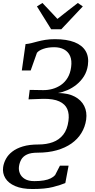

<svg xmlns="http://www.w3.org/2000/svg" viewBox="-44 -1014 638 1289"><path d="M174 255Q103.5 255 57.8 235.2Q12 215.5 -8.2 182Q-28.5 148.5 -23 108.5Q-19 80 -4.2 52.8Q10.5 25.5 38.5 3.8Q66.5 -18 109.8 -31Q153 -44 214.5 -44Q268 -44 310.5 -59.5Q353 -75 380.5 -109.8Q408 -144.5 415.5 -202Q422 -248 407.8 -281.5Q393.5 -315 354.2 -333.2Q315 -351.5 245.5 -350.5L147.5 -347L155.5 -410.5L245 -409Q277 -408.5 308 -417Q339 -425.5 365.5 -443.8Q392 -462 410 -491.8Q428 -521.5 433.5 -563.5Q439.5 -608 426.8 -637.5Q414 -667 386.2 -682Q358.5 -697 319.5 -697Q278.5 -697 247.5 -686.2Q216.5 -675.5 204 -659.5L162 -541H102.5L127.5 -718Q146.5 -719.5 166.5 -724.5Q186.5 -729.5 209.8 -735.8Q233 -742 261.2 -746.5Q289.5 -751 325.5 -751Q404 -751 455.8 -730.8Q507.5 -710.5 530.8 -671.5Q554 -632.5 546 -576Q540 -534.5 519.8 -502.2Q499.5 -470 470.5 -446.5Q441.5 -423 408.5 -408.8Q375.5 -394.5 345 -389.5Q412.5 -389 457 -365.8Q501.5 -342.5 521.5 -302.2Q541.5 -262 534.5 -211Q527.5 -162 502.5 -121Q477.5 -80 436 -50.8Q394.5 -21.5 337.2 -5.2Q280 11 208 11Q162.5 11 136.5 23.5Q110.5 36 98.8 57Q87 78 83.5 103Q80 127.5 89.5 150.2Q99 173 122.8 187.5Q146.5 202 187 202Q223.5 202 250.8 197.2Q278 192.5 296.5 183.2Q315 174 326 161.5L358.5 98H416.5L394.5 215Q363.5 228 311.5 241.5Q259.5 255 174 255ZM299.5 -817.5 204 -971 241 -994Q266 -967.5 291.2 -940.8Q316.5 -914 341.5 -887Q375.5 -914 409.8 -940.8Q444 -967.5 478.5 -994L512 -971L367.5 -817.5Z"/></svg>

Font: Merriweather 24pt
Style: Italic
Weight: 400
Italic angle: -7.8°
Designer: Eben Sorkin
Foundry: Eben Sorkin
Version: Version 2.101